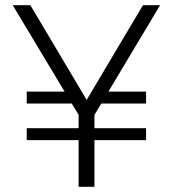

<svg xmlns="http://www.w3.org/2000/svg" viewBox="-20 -720 667 740"><path d="M355 -367H543V-321H344ZM83 -226H543V-180H83ZM83 -367H279L290 -321H83ZM531 -700H597L344 -277V0H283V-277L29 -700H97L314 -335Z"/></svg>

Font: Albert Sans Light
Style: Regular
Weight: 300
Designer: Andreas Rasmussen
Foundry: a.Foundry
Version: Version 1.025